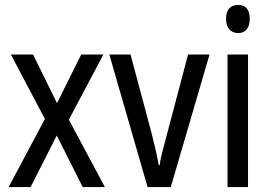

<svg xmlns="http://www.w3.org/2000/svg" viewBox="-20 -758 1096 778"><path d="M162 -276 24 -537H114L211 -340L309 -537H399L259 -273L405 0H315L210 -209L104 0H15Z M578 0 423 -537H509L594 -219Q602 -188 610 -153.5Q618 -119 623 -89H627Q629 -108 637 -139.5Q645 -171 654 -204L742 -537H829L672 0Z M945 -738Q992 -738 992 -681Q992 -654 979.5 -639Q967 -624 945 -624Q923 -624 909.5 -639Q896 -654 896 -681Q896 -710 909 -724Q922 -738 945 -738ZM985 -537V0H902V-537Z"/></svg>

Font: Noto Sans Tamil Condensed
Style: Regular
Weight: 400
Width: 3
Designer: Jelle Bosma - Monotype Design Team
Foundry: Monotype Imaging Inc.
Version: Version 2.004; ttfautohint (v1.8.4.7-5d5b)